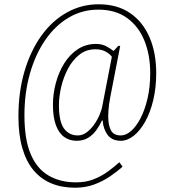

<svg xmlns="http://www.w3.org/2000/svg" viewBox="-20 -734 804 896"><path d="M330 142Q268 142 219 121.5Q170 101 136 60Q102 19 84 -43.5Q66 -106 66 -190Q66 -306 94.5 -402Q123 -498 173.5 -568Q224 -638 292.5 -676Q361 -714 440 -714Q527 -714 587 -673Q647 -632 678 -559.5Q709 -487 709 -393Q709 -324 695 -266Q681 -208 657 -165.5Q633 -123 603.5 -100Q574 -77 544 -77Q503 -77 482.5 -104Q462 -131 459 -172H456Q446 -150 430.5 -128Q415 -106 392.5 -91.5Q370 -77 337 -77Q305 -77 280 -94.5Q255 -112 241 -149.5Q227 -187 227 -245Q227 -296 240.5 -346.5Q254 -397 279.5 -438Q305 -479 342.5 -504Q380 -529 428 -529Q456 -529 477 -517.5Q498 -506 510 -496L532 -520H541L495 -283Q491 -263 489 -247Q487 -231 486 -217.5Q485 -204 485 -191Q485 -150 497.5 -126Q510 -102 544 -102Q568 -102 592 -123Q616 -144 636 -182.5Q656 -221 668.5 -274.5Q681 -328 681 -393Q681 -477 654 -544Q627 -611 573 -650Q519 -689 439 -689Q363 -689 300 -651.5Q237 -614 191 -547Q145 -480 119.5 -390Q94 -300 94 -196Q94 -85 122.5 -16.5Q151 52 205.5 84.5Q260 117 335 117Q381 117 417.5 102.5Q454 88 484 66Q514 44 537 23L552 44Q526 67 493 89.5Q460 112 419.5 127Q379 142 330 142ZM343 -102Q365 -102 384.5 -116.5Q404 -131 419.5 -153Q435 -175 445 -199Q455 -223 458 -242L502 -469Q493 -482 473.5 -493Q454 -504 425 -504Q382 -504 350 -478.5Q318 -453 297 -413Q276 -373 265.5 -328Q255 -283 255 -243Q255 -167 278.5 -134.5Q302 -102 343 -102Z"/></svg>

Font: Noto Serif Khmer Condensed Thin
Style: Regular
Weight: 250
Width: 3
Designer: Danh Hong and the Monotype Design Team
Foundry: Monotype Imaging Inc.
Version: Version 2.004